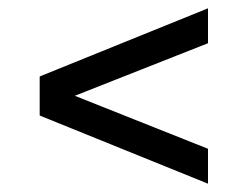

<svg xmlns="http://www.w3.org/2000/svg" viewBox="-20 -611 596 462"><path d="M480.5 -169 75.5 -333V-427L480.5 -591V-507L160 -380.5L480.5 -253Z"/></svg>

Font: Encode Sans Semi Expanded Medium
Style: Regular
Weight: 500
Width: 6
Designer: Multiple Designers
Foundry: Impallari Type
Version: Version 3.000; ttfautohint (v1.8.3) -l 8 -r 50 -G 200 -x 14 